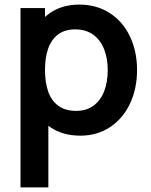

<svg xmlns="http://www.w3.org/2000/svg" viewBox="-20 -575 656 835"><path d="M329.3 15Q252.8 15 198.7 -21.9Q144.6 -58.8 117 -123.3Q89.5 -187.8 89.5 -270.2Q89.5 -352.3 116.7 -416.8Q143.8 -481.2 197 -518.1Q250.1 -555 324.8 -555Q399.9 -555 457 -518.4Q514.1 -481.8 545 -416.8Q576 -351.9 576 -270.2Q576 -189.4 545.4 -124.4Q514.8 -59.4 458.7 -22.2Q402.6 15 329.3 15ZM69.2 240V-540H175.7V-160.8H190.3V240ZM311 -92.8Q356.6 -92.8 387.5 -116Q418.3 -139.2 433.4 -179.2Q448.5 -219.2 448.5 -270.2Q448.5 -320.7 432.9 -360.6Q417.3 -400.6 385.6 -423.9Q353.9 -447.2 306.8 -447.2Q262 -447.2 232.7 -425.2Q203.4 -403.2 189.5 -363.7Q175.7 -324.2 175.7 -270.2Q175.7 -215.9 189.8 -176.3Q203.8 -136.7 234 -114.8Q264.1 -92.8 311 -92.8Z"/></svg>

Font: Manrope
Style: Regular
Weight: 400
Designer: Mikhail Sharanda
Foundry: Mikhail Sharanda
Version: Version 4.503